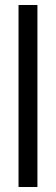

<svg xmlns="http://www.w3.org/2000/svg" viewBox="-20 -749 224 769"><path d="M54.2 0V-729H129.9V0Z"/></svg>

Font: Lumene Sans Condensed
Style: Regular
Weight: 400
Width: 3
Designer: Deni Anggara
Version: Version 1.003;Glyphs 3.1.2 (3151)